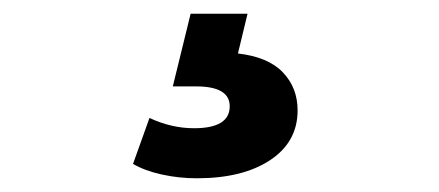

<svg xmlns="http://www.w3.org/2000/svg" viewBox="-20 -28 640 280"><path d="M174 211 198 144Q230 159 263 159Q315 159 315 127Q315 98 266 98H232L258 -8H341L327 50Q371 55 392.5 77.5Q414 100 414 133Q414 179 374 205.5Q334 232 267 232Q241 232 216 226.5Q191 221 174 211Z"/></svg>

Font: mBank
Style: Bold
Weight: 700
Designer: Julieta Ulanovsky
Foundry: Julieta Ulanovsky
Version: Version 7.200